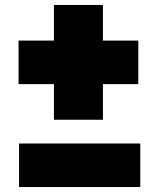

<svg xmlns="http://www.w3.org/2000/svg" viewBox="-20 -756 640 776"><path d="M198 -272V-416H55V-592H198V-736H396V-592H539V-416H396V-272ZM547 -176V0H57V-176Z"/></svg>

Font: Hepta Slab Black
Style: Regular
Weight: 900
Designer: Michael LaGattuta
Foundry: Michael LaGattuta
Version: Version 1.102